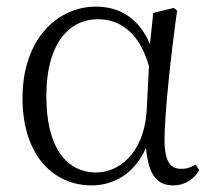

<svg xmlns="http://www.w3.org/2000/svg" viewBox="-20 -546 645 580"><path d="M257 14C320 14 385 -18 421 -99C429 -15 455 14 504 14C539 14 566 -5 582 -32L571 -49C557 -41 546 -36 528 -36C495 -36 477 -56 477 -125C477 -199 496 -379 515 -514L505 -522L443 -507L433 -413C399 -492 341 -526 269 -526C159 -526 48 -434 48 -249C48 -82 137 14 257 14ZM430 -346 423 -210C414 -80 337 -25 271 -25C177 -25 120 -106 120 -255C120 -422 194 -488 276 -488C338 -488 400 -452 430 -346Z"/></svg>

Font: Noto Serif SC Light
Style: Regular
Weight: 300
Designer: Ryoko NISHIZUKA 西塚涼子 (kana & ideographs); Frank Grießhammer (Latin, Greek & Cyrillic); Wenlong ZHANG 张文龙 (bopomofo); San
Foundry: Adobe
Version: Version 2.001;hotconv 1.1.0;makeotfexe 2.6.0